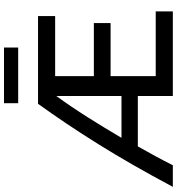

<svg xmlns="http://www.w3.org/2000/svg" viewBox="19 -928 908 987"><g transform="rotate(-90 473.5 -434.0)"><path d="M7 0Q122 -216 227 -384Q332 -552 434 -693H885V-605H576V-406H849V-320H576V-88H909V0H474V-180H215Q190 -136 165 -90Q140 -44 118 0ZM259 -264H474V-599Q420 -525 364 -436.5Q308 -348 259 -264ZM437 -795V-868H723V-795Z"/></g></svg>

Font: Ubuntu Sans Medium
Style: Regular
Weight: 500
Designer: Dalton Maag Ltd
Foundry: Dalton Maag Ltd
Version: Version 1.006; ttfautohint (v1.8.4.7-5d5b)